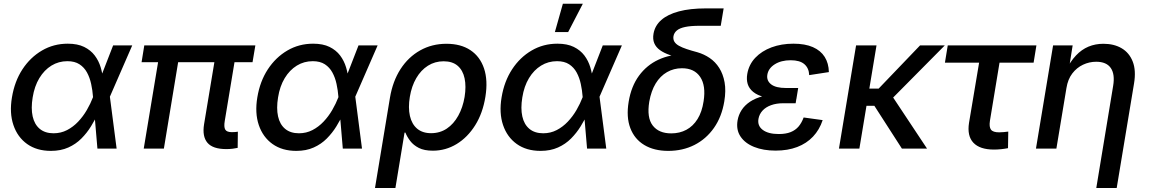

<svg xmlns="http://www.w3.org/2000/svg" viewBox="-20 -771 5959 996"><path d="M244.1 11.7Q170.9 11.7 120.8 -23.9Q70.8 -59.6 49.6 -122.3Q28.3 -185.1 42 -266.1Q55.7 -349.1 96.4 -411.4Q137.2 -473.6 197.8 -509Q258.3 -544.4 331.5 -544.4Q382.3 -544.4 416.5 -527.6Q450.7 -510.7 471.4 -483.2Q492.2 -455.6 502.2 -422.1Q512.2 -388.7 515.1 -355H549.3L549.8 -271L585 0H485.4L462.4 -269.5Q460 -302.7 452.9 -335.4Q445.8 -368.2 431.4 -394.8Q417 -421.4 392.3 -437.5Q367.7 -453.6 329.6 -453.6Q284.2 -453.6 246.8 -430.7Q209.5 -407.7 184.1 -365.7Q158.7 -323.7 149.4 -265.6Q140.1 -209 149.4 -167.2Q158.7 -125.5 186.3 -102.5Q213.9 -79.6 257.8 -79.6Q295.9 -79.6 327.9 -96.2Q359.9 -112.8 385.5 -139.9Q411.1 -167 430.4 -200.2Q449.7 -233.4 462.4 -266.6L566.9 -535.6H666L548.8 -266.6L520.5 -183.6H488.8Q473.1 -149.9 452.1 -115.7Q431.2 -81.5 402.3 -52.5Q373.5 -23.4 334.5 -5.9Q295.4 11.7 244.1 11.7Z M1154.3 2.4Q1084 2.4 1056.2 -30.3Q1028.3 -63 1038.6 -126.5L1102.1 -508.8H1206.5L1146 -144Q1140.6 -112.3 1148.4 -98.9Q1156.2 -85.4 1183.1 -85.4Q1194.3 -85.4 1201.2 -86.2Q1208 -86.9 1213.9 -87.9L1212.9 -3.9Q1202.1 -1.5 1186.8 0.5Q1171.4 2.4 1154.3 2.4ZM725.6 0 810.1 -508.8H914.1L830.1 0ZM714.4 -448.2 728.5 -535.6H1304.7L1290 -448.2Z M1517.1 11.7Q1443.8 11.7 1393.8 -23.9Q1343.8 -59.6 1322.5 -122.3Q1301.3 -185.1 1314.9 -266.1Q1328.6 -349.1 1369.4 -411.4Q1410.2 -473.6 1470.7 -509Q1531.2 -544.4 1604.5 -544.4Q1655.3 -544.4 1689.5 -527.6Q1723.6 -510.7 1744.4 -483.2Q1765.1 -455.6 1775.1 -422.1Q1785.2 -388.7 1788.1 -355H1822.3L1822.8 -271L1857.9 0H1758.3L1735.4 -269.5Q1732.9 -302.7 1725.8 -335.4Q1718.8 -368.2 1704.3 -394.8Q1689.9 -421.4 1665.3 -437.5Q1640.6 -453.6 1602.5 -453.6Q1557.1 -453.6 1519.8 -430.7Q1482.4 -407.7 1457 -365.7Q1431.6 -323.7 1422.4 -265.6Q1413.1 -209 1422.4 -167.2Q1431.6 -125.5 1459.2 -102.5Q1486.8 -79.6 1530.8 -79.6Q1568.8 -79.6 1600.8 -96.2Q1632.8 -112.8 1658.4 -139.9Q1684.1 -167 1703.4 -200.2Q1722.7 -233.4 1735.4 -266.6L1839.8 -535.6H1939L1821.8 -266.6L1793.5 -183.6H1761.7Q1746.1 -149.9 1725.1 -115.7Q1704.1 -81.5 1675.3 -52.5Q1646.5 -23.4 1607.4 -5.9Q1568.4 11.7 1517.1 11.7Z M1925.3 204.1 2002.9 -264.2Q2017.1 -349.6 2057.6 -412.4Q2098.1 -475.1 2159.4 -509.5Q2220.7 -543.9 2295.9 -543.9Q2370.6 -543.9 2420.4 -510.7Q2470.2 -477.5 2491 -415.8Q2511.7 -354 2498 -269Q2484.4 -184.1 2445.1 -121.3Q2405.8 -58.6 2348.9 -23.9Q2292 10.7 2225.6 10.7Q2180.7 10.7 2152.6 -3.7Q2124.5 -18.1 2108.2 -39.6Q2091.8 -61 2083 -83H2078.6L2031.2 204.1ZM2216.3 -80.1Q2262.2 -80.1 2297.9 -104Q2333.5 -127.9 2357.2 -170.7Q2380.9 -213.4 2390.1 -268.1Q2398.9 -322.8 2390.1 -364.5Q2381.3 -406.2 2354.2 -429.7Q2327.1 -453.1 2281.2 -453.1Q2236.3 -453.1 2200 -430.2Q2163.6 -407.2 2139.4 -365.7Q2115.2 -324.2 2106 -268.6Q2096.7 -212.4 2106.4 -169.7Q2116.2 -127 2144 -103.5Q2171.9 -80.1 2216.3 -80.1Z M2784.2 11.7Q2710.9 11.7 2660.9 -23.9Q2610.8 -59.6 2589.6 -122.3Q2568.4 -185.1 2582 -266.1Q2595.7 -349.1 2636.5 -411.4Q2677.2 -473.6 2737.8 -509Q2798.3 -544.4 2871.6 -544.4Q2922.4 -544.4 2956.5 -527.6Q2990.7 -510.7 3011.5 -483.2Q3032.2 -455.6 3042.2 -422.1Q3052.2 -388.7 3055.2 -355H3089.4L3089.8 -271L3125 0H3025.4L3002.4 -269.5Q3000 -302.7 2992.9 -335.4Q2985.8 -368.2 2971.4 -394.8Q2957 -421.4 2932.4 -437.5Q2907.7 -453.6 2869.6 -453.6Q2824.2 -453.6 2786.9 -430.7Q2749.5 -407.7 2724.1 -365.7Q2698.7 -323.7 2689.5 -265.6Q2680.2 -209 2689.5 -167.2Q2698.7 -125.5 2726.3 -102.5Q2753.9 -79.6 2797.9 -79.6Q2835.9 -79.6 2867.9 -96.2Q2899.9 -112.8 2925.5 -139.9Q2951.2 -167 2970.5 -200.2Q2989.7 -233.4 3002.4 -266.6L3106.9 -535.6H3206.1L3088.9 -266.6L3060.5 -183.6H3028.8Q3013.2 -149.9 2992.2 -115.7Q2971.2 -81.5 2942.4 -52.5Q2913.6 -23.4 2874.5 -5.9Q2835.4 11.7 2784.2 11.7ZM2858.4 -604.5 2899.9 -751.5H3003.4L2927.2 -604.5Z M3446.8 11.7Q3373 11.7 3322.3 -18.8Q3271.5 -49.3 3249.8 -106.4Q3228 -163.6 3241.2 -243.2Q3254.4 -323.2 3294.7 -378.2Q3335 -433.1 3395.5 -461.2Q3456.1 -489.3 3529.3 -489.3L3525.9 -466.3Q3486.3 -474.6 3455.3 -485.4Q3424.3 -496.1 3403.6 -511Q3382.8 -525.9 3374 -546.9Q3365.2 -567.9 3370.1 -596.2Q3377.4 -638.2 3410.4 -667.2Q3443.4 -696.3 3501.5 -711.9Q3559.6 -727.5 3642.6 -727.5H3733.9L3718.8 -637.2H3608.9Q3563 -637.2 3534.2 -631.1Q3505.4 -625 3491 -612.8Q3476.6 -600.6 3473.6 -583Q3471.2 -566.9 3478.3 -554.9Q3485.4 -543 3501.7 -533.7Q3518.1 -524.4 3542.2 -516.4Q3566.4 -508.3 3597.7 -500Q3631.8 -490.2 3661.4 -470.2Q3690.9 -450.2 3710.9 -418.7Q3731 -387.2 3738.8 -344Q3746.6 -300.8 3737.3 -245.1Q3724.1 -165 3683.6 -107.4Q3643.1 -49.8 3582.3 -19Q3521.5 11.7 3446.8 11.7ZM3461.9 -79.1Q3505.9 -79.1 3540.5 -97.7Q3575.2 -116.2 3598.4 -153.3Q3621.6 -190.4 3629.9 -245.6Q3642.6 -326.7 3612.3 -371.8Q3582 -417 3517.6 -417Q3475.1 -417 3439.9 -396.7Q3404.8 -376.5 3381.3 -337.9Q3357.9 -299.3 3348.1 -243.7Q3334.5 -160.6 3366 -119.9Q3397.5 -79.1 3461.9 -79.1Z M4003.4 10.3Q3939.5 10.3 3892.1 -8.8Q3844.7 -27.8 3821.3 -63Q3797.9 -98.1 3806.2 -146.5Q3811 -174.8 3826.9 -199.7Q3842.8 -224.6 3870.8 -243.4Q3898.9 -262.2 3940.7 -272.9Q3982.4 -283.7 4038.6 -283.7H4115.2L4107.4 -235.4H4042.5Q4007.3 -235.4 3979.7 -225.3Q3952.1 -215.3 3935.5 -197Q3918.9 -178.7 3914.6 -154.8Q3908.2 -118.7 3936.8 -97.2Q3965.3 -75.7 4020 -75.7Q4056.6 -75.7 4081.5 -85.7Q4106.4 -95.7 4122.6 -114.7Q4138.7 -133.8 4148.9 -161.6L4247.6 -147.9Q4231 -97.7 4197.5 -62.3Q4164.1 -26.9 4115.2 -8.3Q4066.4 10.3 4003.4 10.3ZM4037.1 -257.8Q3981.9 -257.8 3945.1 -267.3Q3908.2 -276.9 3887 -294.4Q3865.7 -312 3858.6 -335.4Q3851.6 -358.9 3856.4 -387.2Q3864.7 -436 3897.9 -471.2Q3931.2 -506.3 3982.4 -525.4Q4033.7 -544.4 4095.7 -544.4Q4156.2 -544.4 4196.8 -526.6Q4237.3 -508.8 4258.1 -475.8Q4278.8 -442.9 4279.8 -397L4177.7 -381.3Q4176.3 -417.5 4152.8 -438Q4129.4 -458.5 4081.5 -458.5Q4032.2 -458.5 3998.8 -437.3Q3965.3 -416 3960.4 -382.3Q3956.1 -352.1 3980.5 -333.3Q4004.9 -314.5 4057.6 -314.5H4120.6L4111.3 -257.8Z M4526.9 -535.6 4438 0H4332L4420.9 -535.6ZM4881.3 -535.6 4570.8 -222.2H4441.4L4455.1 -311.5H4538.1L4752.9 -535.6ZM4658.7 0 4513.2 -226.1 4591.8 -297.4 4789.1 0Z M5136.2 4.9Q5063 4.9 5029.5 -30.5Q4996.1 -65.9 5006.8 -133.8L5059.1 -445.8H4881.8L4896.5 -535.6H5356.4L5341.8 -445.8H5165L5115.2 -144Q5110.4 -112.8 5120.6 -98.6Q5130.9 -84.5 5163.1 -84.5Q5172.9 -84.5 5186.3 -85.7Q5199.7 -86.9 5210.4 -88.4L5209 -2.4Q5191.9 1 5173.3 2.9Q5154.8 4.9 5136.2 4.9Z M5512.2 -314.5 5460 0H5354L5442.9 -535.6H5544.4L5523.4 -403.8L5508.3 -404.3Q5532.7 -452.6 5561.8 -483.4Q5590.8 -514.2 5626.5 -529.1Q5662.1 -543.9 5704.1 -543.9Q5759.3 -543.9 5798.8 -520.5Q5838.4 -497.1 5856.2 -451.2Q5874 -405.3 5862.8 -337.9L5772.9 204.1H5667L5754.4 -325.2Q5764.6 -385.7 5742.2 -418.2Q5719.7 -450.7 5666.5 -450.7Q5630.9 -450.7 5598.1 -435.3Q5565.4 -419.9 5542.5 -389.9Q5519.5 -359.9 5512.2 -314.5Z"/></svg>

Font: Inter 20pt Medium
Style: Italic
Weight: 500
Italic angle: -9.3988°
Version: Version 4.001;git-66647c0bb